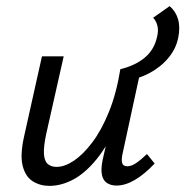

<svg xmlns="http://www.w3.org/2000/svg" viewBox="-20 -600 605 627"><path d="M141 7Q111 7 87 -8Q63 -23 54 -58.5Q45 -94 59 -156L117 -416H188L131 -163Q122 -121 123.5 -97.5Q125 -74 136 -64.5Q147 -55 165 -55Q191 -55 221 -75Q251 -95 281 -134.5Q311 -174 335.5 -234Q360 -294 373 -374H415Q395 -273 364.5 -200.5Q334 -128 297 -82Q260 -36 220.5 -14.5Q181 7 141 7ZM360 6Q343 6 330 -2Q317 -10 313 -28.5Q309 -47 315 -77L382 -374H440L380 -97Q376 -78 379 -67.5Q382 -57 396 -57Q409 -57 424.5 -67.5Q440 -78 460 -97L485 -66Q452 -31 420.5 -12.5Q389 6 360 6ZM388 -335 373 -374Q422 -386 453 -412Q484 -438 493 -480Q498 -500 494 -516Q490 -532 480 -542L534 -580Q554 -563 561.5 -537Q569 -511 562 -477Q555 -441 530 -411Q505 -381 468.5 -361.5Q432 -342 388 -335Z"/></svg>

Font: Ysabeau Office Medium
Style: Italic
Weight: 500
Italic angle: -12°
Designer: Christian Thalmann (Catharsis Fonts)
Version: Version 2.001;gftools[0.9.30]; featfreeze: tnum,lnum,ss02